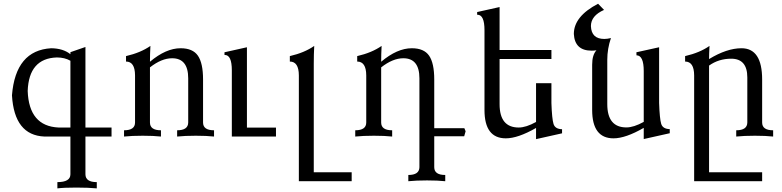

<svg xmlns="http://www.w3.org/2000/svg" viewBox="-20 -746 4274 1049"><path d="M364.7 -49.3V-414.1Q333.5 -432.1 290.5 -432.1Q137.7 -427.2 131.3 -249Q138.2 -56.6 299.8 -49.3ZM508.8 283.2Q463.9 278.8 396.5 278.8Q328.6 278.8 293.5 283.2V249Q364.7 249 364.7 206.1V0H222.7Q58.1 -6.8 45.4 -225.1Q64.9 -471.2 259.8 -482.4Q325.7 -481.4 364.7 -449.7V-460.9L446.8 -489.3V-49.3H589.4V0H446.8V206.1Q446.8 249 508.8 249Z M1149.4 0Q1108.9 -4.4 1049.8 -4.4Q990.7 -4.4 947.8 0V-34.2Q1007.8 -34.2 1008.3 -76.7V-317.9Q1008.3 -427.7 920.4 -427.7Q862.8 -427.7 799.3 -377.9V-76.7Q799.3 -34.2 859.4 -34.2V0Q818.8 -4.4 759.8 -4.4Q700.7 -4.4 657.7 0V-34.2Q717.8 -34.2 717.8 -76.7V-334.5Q717.3 -409.7 668.5 -409.7V-439.5Q748.5 -458 801.8 -495.1Q799.3 -448.7 799.3 -408.7Q886.7 -482.4 966.8 -482.4Q1033.2 -482.4 1061.3 -441.7Q1089.4 -400.9 1089.4 -311.5V-76.7Q1089.4 -34.2 1149.4 -34.2Z M1487.8 0H1246.6V-361.8Q1246.6 -445.8 1208 -445.8H1206.5V-460.4L1329.1 -487.8V-48.8H1487.8Z M1901.4 244.1H1612.8V-334.5Q1612.3 -409.7 1563.5 -409.7V-439.5Q1643.6 -458 1696.8 -495.1Q1694.3 -448.7 1694.3 -397.5V195.3H1901.4Z M2412.6 244.1Q2372.1 239.7 2313 239.7Q2253.9 239.7 2210.9 244.1V210Q2271 210 2271.5 167.5V-317.9Q2271.5 -427.7 2183.6 -427.7Q2126 -427.7 2062.5 -377.9V-76.7Q2062.5 -34.2 2122.6 -34.2V0Q2082 -4.4 2022.9 -4.4Q1963.9 -4.4 1920.9 0V-34.2Q1981 -34.2 1981 -76.7V-334.5Q1980.5 -409.7 1931.6 -409.7V-439.5Q2011.7 -458 2064.9 -495.1Q2062.5 -448.7 2062.5 -408.7Q2149.9 -482.4 2230 -482.4Q2296.4 -482.4 2324.5 -441.7Q2352.5 -400.9 2352.5 -311.5V167.5Q2352.5 210 2412.6 210ZM2516.1 -1.5H2335L2328.1 -18.6L2337.9 -45.4H2517.1L2523.9 -28.8Z M2908.7 14.2V-46.9Q2809.6 9.8 2743.7 9.8Q2627 9.8 2627 -145V-581.5Q2627 -665.5 2588.4 -665.5H2586.9V-680.2L2709.5 -707.5V-472.7H2992.7V-423.8H2709.5V-176.8Q2709.5 -49.3 2814 -49.3Q2854 -49.3 2908.7 -79.6V-291.5H2992.7V-183.1Q2995.6 -96.7 3004.2 -68.8Q3012.7 -41 3050.8 -40V-17.6Z M3497.1 13.7V-47.4Q3397.9 9.8 3332 9.8Q3215.3 9.8 3215.3 -145.5V-392.1Q3215.3 -446.3 3238.8 -471.2Q3225.1 -469.2 3212.4 -469.2Q3120.1 -469.2 3115.2 -560.5Q3115.2 -656.7 3247.6 -725.6L3280.3 -691.9Q3208.5 -660.2 3208.5 -603.5Q3210.9 -533.2 3281.7 -533.2Q3297.9 -533.2 3317.9 -538.1Q3297.9 -479.5 3297.9 -419.4V-177.2Q3297.9 -49.8 3402.3 -49.8Q3442.4 -49.8 3497.1 -80.1V-357.9Q3497.1 -443.4 3457.5 -443.8L3457 -460.4L3581.1 -487.8V-183.6Q3584 -97.2 3592.5 -69.3Q3601.1 -41.5 3639.2 -40.5V-18.1Z M4144 244.1H3772.5V-334.5Q3772 -409.7 3723.1 -409.7V-439.5Q3803.2 -458 3856.4 -495.1Q3854 -448.7 3854 -423.3Q3951.2 -482.4 4031.2 -482.4Q4144 -482.4 4144 -311.5V-76.7Q4144 -34.2 4204.1 -34.2V0Q4163.6 -4.4 4104.5 -4.4Q4045.4 -4.4 4002.4 0V-34.2Q4062.5 -34.2 4063 -76.7V-322.8Q4063 -425.3 3975.1 -425.3Q3906.7 -425.3 3854 -387.7V195.3H4144Z"/></svg>

Font: Kelvinch
Style: Regular
Weight: 400
Designer: Paul James MIller
Foundry: High-Logic / Made with FontCreator
Version: Version 3.30 September 23, 2016